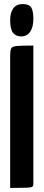

<svg xmlns="http://www.w3.org/2000/svg" viewBox="-20 -924 214 944"><path d="M30 0V-651Q30 -676 35 -686Q40 -696 64 -698Q88 -700 144 -700V-20Q144 -10 139 -6Q134 -2 110.5 -1Q87 0 30 0ZM84 -745Q59 -745 44.5 -762Q30 -779 30 -826Q30 -861 45 -882.5Q60 -904 91 -904Q122 -904 133 -888Q144 -872 144 -831Q144 -791 128.5 -768Q113 -745 84 -745Z"/></svg>

Font: Yanone Kaffeesatz ExtraLight
Style: Regular
Weight: 200
Designer: Yanone (Cyrillic: Daniel Pouzeot, Huerta Tipografica, and Cyreal)
Foundry: Yanone
Version: Version 2.003